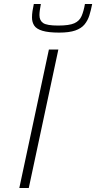

<svg xmlns="http://www.w3.org/2000/svg" viewBox="-20 -934 478 954"><path d="M76 0 223 -688H270L123 0ZM274 -772Q221 -772 191 -781Q161 -790 150 -807Q139 -824 139 -847Q139 -863 141.5 -879.5Q144 -896 148 -914H183Q180 -898 178 -884Q176 -870 176 -859Q176 -832 194.5 -819.5Q213 -807 269 -807Q324 -807 349.5 -818.5Q375 -830 385.5 -854.5Q396 -879 402 -914H438Q432 -883 424 -857.5Q416 -832 400 -812.5Q384 -793 354 -782.5Q324 -772 274 -772Z"/></svg>

Font: Saira Expanded ExtraLight
Style: Italic
Weight: 250
Width: 7
Italic angle: -12°
Designer: Hector Gatti with collaboration of the Omnibus-Type team
Foundry: Omnibus-Type
Version: Version 1.101